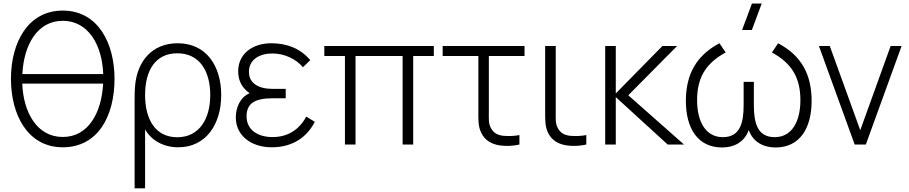

<svg xmlns="http://www.w3.org/2000/svg" viewBox="-20 -792 4980 1052"><path d="M324 15C515.5 15 607.5 -154.5 607.5 -360C607.5 -557.5 515.5 -734 324 -734C132 -734 40 -557.5 40 -360C40 -162.5 132 15 324 15ZM102 -334H545C537 -174.5 464 -41.5 324 -41.5C183.5 -41.5 108 -174.5 102 -334ZM102.5 -386C110.5 -545 183.5 -678 324 -678C464 -678 540 -545 545.5 -386Z M717.5 -239V240H775V-83C808 -25 872.5 15 957 15C1106.5 15 1192 -108.5 1192 -271C1192 -431 1110 -555 953.5 -555C813.5 -555 731.5 -456.5 720 -321C718 -302 717.5 -275 717.5 -239ZM775 -271.5C775 -405.5 831 -500 951.5 -500C1073.5 -500 1132 -402.5 1132 -271C1132 -139 1070.5 -40 951.5 -40C831 -40 775 -138 775 -271.5Z M1468.5 15C1579.5 15 1659.5 -36.5 1705 -124.5L1658 -153C1618.5 -80 1555.5 -41 1473.5 -41C1388 -41 1331 -83.5 1331 -154.5C1331 -223 1372.5 -253.5 1473.5 -253.5H1545.5V-305H1474C1395 -305 1344 -336.5 1344 -398C1344 -466 1402 -499 1472 -499C1540 -499 1602 -468.5 1640 -423.5L1680 -462.5C1628.5 -523.5 1556.5 -555 1467 -555C1363 -555 1285 -497 1285 -401C1285 -347.5 1308.5 -308 1348 -281.5C1295 -259 1272 -201 1272 -148.5C1272 -49.5 1356 15 1468.5 15Z M1870 0H1928V-485H2186V0H2244V-485H2357V-540H1757V-485H1870Z M2720.5 5C2751.5 9.5 2792.5 8 2826 0V-52C2799 -46.5 2766 -45.5 2736.5 -48C2706.5 -52 2684 -63 2669.5 -91C2655.5 -117.5 2658.5 -142 2658.5 -188.5V-485H2854V-540H2405.5V-485H2601V-187.5C2601 -136 2599 -100 2617.5 -63C2638.5 -21 2675 -1.5 2720.5 5Z M3087 5C3118 9.5 3159 8 3192.5 0V-52C3165 -46.5 3132 -45.5 3103 -48C3072.5 -52 3050.5 -63 3036 -91C3022 -117.5 3025 -142 3025 -188.5V-540H2967V-187.5C2967 -136 2965.5 -100 2983.5 -63C3004.5 -21 3041.5 -1.5 3087 5Z M3296 0H3354V-260L3638.5 0H3728L3422.5 -270L3690 -540H3609.5L3354 -280V-540H3296Z M3936.5 16C4002.5 16 4059 -13.5 4082.5 -79.5C4106 -13.5 4163 16 4229.5 16C4361 16 4427 -88 4427 -239C4427 -381.5 4373 -486.5 4243.5 -555L4209.5 -504.5C4319 -445 4365.5 -365.5 4365.5 -243C4365.5 -131 4322 -40.5 4224.5 -40.5C4126.5 -40.5 4110.5 -125.5 4110.5 -218V-343.5H4054.5V-218C4054.5 -123.5 4038 -40.5 3940.5 -40.5C3845 -40.5 3799.5 -128 3799.5 -243C3799.5 -363 3844 -443.5 3956 -504.5L3922 -555C3794.5 -487.5 3738 -383.5 3738 -239C3738 -90 3802.5 16 3936.5 16ZM4046 -627.5H4099.5L4153.5 -772.5H4100Z M4663 0H4724L4920 -540H4860L4693.5 -78.5L4526.5 -540H4467Z"/></svg>

Font: Eudonet Light
Style: Regular
Weight: 300
Designer: Mikhail Sharanda
Foundry: Mikhail Sharanda
Version: Version 4.503;Glyphs 3.1.2 (3151)